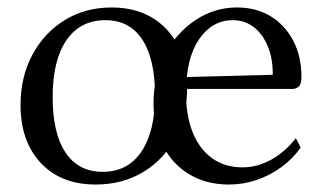

<svg xmlns="http://www.w3.org/2000/svg" viewBox="-20 -482 864 514"><path d="M236 12Q143 12 89 -46Q35 -104 35 -201Q35 -276 66.5 -335Q98 -394 153 -428Q208 -462 279 -462Q341 -462 386 -435.5Q431 -409 456 -361Q481 -313 481 -248Q481 -172 450 -113.5Q419 -55 363.5 -21.5Q308 12 236 12ZM255 -22Q322 -22 358.5 -76Q395 -130 395 -227Q395 -324 361 -376Q327 -428 262 -428Q195 -428 158 -374.5Q121 -321 121 -222Q121 -125 155.5 -73.5Q190 -22 255 -22ZM593 12Q532 12 486.5 -15.5Q441 -43 416 -92Q391 -141 391 -205Q391 -278 421.5 -336Q452 -394 503 -428Q554 -462 614 -462Q666 -462 704.5 -438.5Q743 -415 765 -373Q787 -331 787 -276Q787 -257 780 -250.5Q773 -244 764 -244H449V-275L721 -282L710 -271Q712 -319 698.5 -354Q685 -389 660.5 -408.5Q636 -428 603 -428Q548 -428 513 -377Q478 -326 478 -233Q478 -173 495.5 -128.5Q513 -84 547 -59Q581 -34 629 -34Q669 -34 706 -54.5Q743 -75 772 -112L785 -87Q764 -57 733 -34.5Q702 -12 666.5 0Q631 12 593 12Z"/></svg>

Font: Pitagon Serif
Style: Regular
Weight: 400
Designer: Travis Tran
Foundry: Pitagon
Version: Version 1.000;gftools[0.9.26]